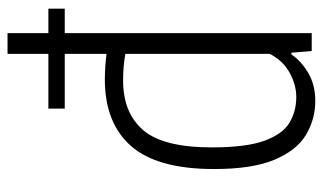

<svg xmlns="http://www.w3.org/2000/svg" viewBox="-194 -654 858 510"><g transform="rotate(-90 235.0 -399.0)"><path d="M222 9.5Q173.5 9.5 132.2 -15Q91 -39.5 66 -98.2Q41 -157 41 -259.5Q41 -410.5 102.2 -480Q163.5 -549.5 279 -549.5Q311.5 -549.5 347 -545V-808H402V0H354.5L350 -54H345.5Q328 -28 296.2 -9.2Q264.5 9.5 222 9.5ZM232 -41Q265 -41 297 -58.8Q329 -76.5 347 -111.5V-495Q314.5 -501 276 -501Q190.5 -501 144.5 -447.8Q98.5 -394.5 98.5 -265.5Q98.5 -174 116.2 -125.5Q134 -77 164.2 -59Q194.5 -41 232 -41ZM201.5 -656V-699.5H467V-656Z"/></g></svg>

Font: Encode Sans Condensed Light
Style: Regular
Weight: 300
Width: 3
Designer: Multiple Designers
Foundry: Impallari Type
Version: Version 3.000; ttfautohint (v1.8.3) -l 8 -r 50 -G 200 -x 14 